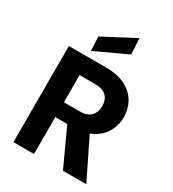

<svg xmlns="http://www.w3.org/2000/svg" viewBox="-226 -1088 1091 1211"><g transform="rotate(30 319.5 -483.0)"><path d="M66 0V-700H338Q423 -700 479 -670.5Q535 -641 563 -592Q591 -543 591 -483Q591 -427 564 -378Q537 -329 481 -299Q425 -269 337 -269H216V0ZM427 0 286 -306H447L597 0ZM216 -377H329Q385 -377 411.5 -404Q438 -431 438 -477Q438 -522 411.5 -548.5Q385 -575 329 -575H216ZM202 -743 197 -845 427 -966 433 -850Z"/></g></svg>

Font: DM Sans 20pt Black
Style: Regular
Weight: 900
Version: Version 4.004;gftools[0.9.30]